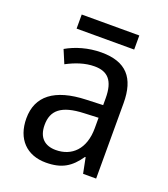

<svg xmlns="http://www.w3.org/2000/svg" viewBox="-128 -769 764 871"><g transform="rotate(20 254.0 -333.5)"><path d="M395 -677H117V-609H395ZM261 -546C197 -546 138 -528 93 -502L120 -438C162 -460 206 -476 253 -476C316 -476 349 -443 349 -357V-324L269 -321C117 -316 42 -256 42 -149C42 -49 101 10 193 10C270 10 312 -17 352 -75H355L370 0H433V-364C433 -486 380 -546 261 -546ZM281 -260 349 -263V-213C349 -111 293 -59 216 -59C164 -59 130 -87 130 -149C130 -218 170 -256 281 -260Z"/></g></svg>

Font: Noto Sans Lao UI SemCond
Style: Regular
Weight: 400
Width: 4
Designer: Monotype Design Team
Foundry: Monotype Imaging Inc.
Version: Version 2.000